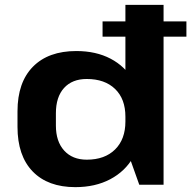

<svg xmlns="http://www.w3.org/2000/svg" viewBox="-20 -760 787 790"><path d="M290 10Q177 10 114.5 -54.5Q52 -119 52 -238V-302Q52 -421 115.5 -485.5Q179 -550 294 -550Q375 -550 435 -518.5Q495 -487 528.5 -429Q562 -371 562 -291V-252Q562 -172 528.5 -113.5Q495 -55 433.5 -22.5Q372 10 290 10ZM337 -103Q411 -103 453.5 -145Q496 -187 496 -260V-280Q496 -353 453.5 -394Q411 -435 337 -435Q277 -435 243.5 -398Q210 -361 210 -294V-243Q210 -178 244 -140.5Q278 -103 337 -103ZM496 -160V-740H653V0H553ZM747 -672V-609H402V-672Z"/></svg>

Font: Pathway Extreme 28pt
Style: Bold
Weight: 700
Designer: Eduardo Rodriguez Tunni
Foundry: Eduardo Rodriguez Tunni
Version: Version 1.001;gftools[0.9.26]